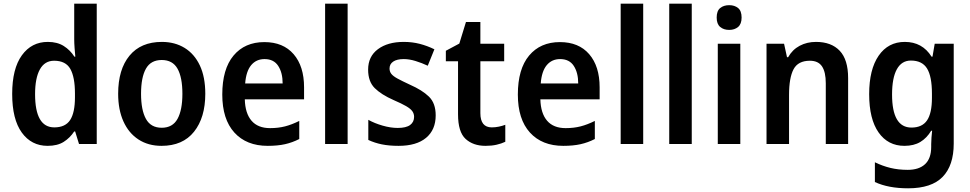

<svg xmlns="http://www.w3.org/2000/svg" viewBox="-20 -780 5256 1040"><path d="M238 10Q150 10 98 -62Q46 -134 46 -271Q46 -408 98.5 -480.5Q151 -553 239 -553Q290 -553 325 -531Q360 -509 383 -473H388Q386 -493 384 -520Q382 -547 382 -567V-760H504V0H408L387 -68H382Q359 -33 325 -11.5Q291 10 238 10ZM274 -90Q334 -90 360 -130Q386 -170 386 -253V-274Q386 -362 361 -406.5Q336 -451 273 -451Q222 -451 196 -404Q170 -357 170 -270Q170 -90 274 -90Z M1092 -272Q1092 -143 1031 -66.5Q970 10 855 10Q783 10 730 -24.5Q677 -59 648.5 -122.5Q620 -186 620 -272Q620 -404 681.5 -478.5Q743 -553 857 -553Q927 -553 980 -520.5Q1033 -488 1062.5 -425.5Q1092 -363 1092 -272ZM744 -272Q744 -184 770.5 -136Q797 -88 856 -88Q915 -88 941.5 -136Q968 -184 968 -272Q968 -361 941.5 -408Q915 -455 856 -455Q797 -455 770.5 -408Q744 -361 744 -272Z M1412 -552Q1514 -552 1570.5 -486.5Q1627 -421 1627 -307V-242H1306Q1308 -166 1342.5 -126Q1377 -86 1443 -86Q1487 -86 1524 -95.5Q1561 -105 1601 -125V-27Q1564 -8 1524 1Q1484 10 1430 10Q1315 10 1249.5 -62Q1184 -134 1184 -268Q1184 -406 1245 -479Q1306 -552 1412 -552ZM1413 -460Q1368 -460 1340.5 -427Q1313 -394 1308 -328H1511Q1511 -386 1487 -423Q1463 -460 1413 -460Z M1863 0H1741V-760H1863Z M2340 -155Q2340 -77 2288 -33.5Q2236 10 2139 10Q2088 10 2048.5 2Q2009 -6 1975 -22V-131Q2009 -112 2052.5 -99.5Q2096 -87 2134 -87Q2180 -87 2201.5 -103Q2223 -119 2223 -147Q2223 -164 2213.5 -177.5Q2204 -191 2180 -205Q2156 -219 2112 -238Q2046 -267 2010 -302.5Q1974 -338 1974 -403Q1974 -474 2027 -513.5Q2080 -553 2167 -553Q2213 -553 2253.5 -542.5Q2294 -532 2333 -513L2297 -424Q2265 -439 2231 -449.5Q2197 -460 2167 -460Q2130 -460 2110 -446.5Q2090 -433 2090 -409Q2090 -392 2100 -379.5Q2110 -367 2134 -354Q2158 -341 2201 -321Q2267 -292 2303.5 -256.5Q2340 -221 2340 -155Z M2644 -90Q2663 -90 2682 -94Q2701 -98 2717 -104V-12Q2696 -2 2669.5 4Q2643 10 2610 10Q2543 10 2502 -27.5Q2461 -65 2461 -161V-448H2395V-505L2468 -544L2504 -661H2582V-543H2711V-448H2582V-167Q2582 -90 2644 -90Z M3013 -552Q3115 -552 3171.5 -486.5Q3228 -421 3228 -307V-242H2907Q2909 -166 2943.5 -126Q2978 -86 3044 -86Q3088 -86 3125 -95.5Q3162 -105 3202 -125V-27Q3165 -8 3125 1Q3085 10 3031 10Q2916 10 2850.5 -62Q2785 -134 2785 -268Q2785 -406 2846 -479Q2907 -552 3013 -552ZM3014 -460Q2969 -460 2941.5 -427Q2914 -394 2909 -328H3112Q3112 -386 3088 -423Q3064 -460 3014 -460Z M3464 0H3342V-760H3464Z M3727 0H3605V-760H3727Z M3930 -752Q3959 -752 3978 -736.5Q3997 -721 3997 -685Q3997 -650 3978 -634Q3959 -618 3930 -618Q3900 -618 3881 -634Q3862 -650 3862 -685Q3862 -721 3881 -736.5Q3900 -752 3930 -752ZM3990 -543V0H3868V-543Z M4400 -553Q4483 -553 4528.5 -505Q4574 -457 4574 -357V0H4453V-329Q4453 -390 4432.5 -420.5Q4412 -451 4367 -451Q4303 -451 4278.5 -405Q4254 -359 4254 -266V0H4132V-543H4227L4243 -470H4249Q4272 -511 4311.5 -532Q4351 -553 4400 -553Z M4881 -553Q4976 -553 5026 -473H5031L5043 -543H5146V-2Q5146 116 5086 178Q5026 240 4899 240Q4792 240 4719 206V99Q4760 119 4803 129.5Q4846 140 4897 140Q4958 140 4991 109Q5024 78 5024 16V1Q5024 -13 5025.5 -34.5Q5027 -56 5029 -72H5024Q5000 -32 4965 -11Q4930 10 4879 10Q4790 10 4739 -62.5Q4688 -135 4688 -270Q4688 -404 4739.5 -478.5Q4791 -553 4881 -553ZM4914 -452Q4864 -452 4838 -405Q4812 -358 4812 -268Q4812 -89 4917 -89Q4975 -89 5001.5 -128Q5028 -167 5028 -250V-273Q5028 -366 5001.5 -409Q4975 -452 4914 -452Z"/></svg>

Font: Noto Sans Khmer UI SemiCondensed SemiBold
Style: Regular
Weight: 600
Width: 4
Designer: Danh Hong and the Monotype Design Team
Foundry: Monotype Imaging Inc.
Version: Version 2.002; ttfautohint (v1.8.4.7-5d5b)